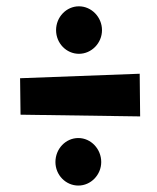

<svg xmlns="http://www.w3.org/2000/svg" viewBox="-20 -614 492 602"><path d="M153.8 -106C153.8 -65.4 186 -32.2 225.6 -32.2C265.1 -32.2 297.4 -65.9 297.4 -106C297.4 -147 265.1 -181.2 225.6 -181.2C186 -181.2 153.8 -147.5 153.8 -106ZM419.4 -249 418 -382.8 43 -368.7 44.4 -254.4ZM155.8 -519.5C155.8 -478.5 188 -445.3 227.5 -445.3C267.1 -445.3 299.8 -479 299.8 -519.5C299.8 -560.1 267.1 -594.2 227.5 -594.2C188 -594.2 155.8 -560.5 155.8 -519.5Z"/></svg>

Font: Luckiest Guy
Style: Regular
Weight: 400
Designer: Astigmatic (AOETI)
Foundry: Astigmatic (AOETI)
Version: Version 1.001